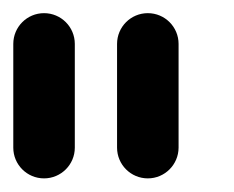

<svg xmlns="http://www.w3.org/2000/svg" viewBox="-20 -737 352 289"><path d="M46.3 -468.5C71.8 -468.5 92.6 -489.2 92.6 -514.7V-670.9C92.6 -696.5 71.9 -717.2 46.3 -717.2C20.7 -717.2 0 -696.5 0 -670.9V-514.7C0 -489.2 20.7 -468.5 46.3 -468.5ZM202.5 -468.5C228 -468.5 248.7 -489.2 248.8 -514.7V-670.9C248.8 -696.5 228.1 -717.2 202.5 -717.2C176.9 -717.2 156.2 -696.5 156.2 -670.9V-514.8C156.2 -489.2 176.9 -468.5 202.5 -468.5Z"/></svg>

Font: Cactron
Style: Regular
Weight: 400
Version: Version 1.0